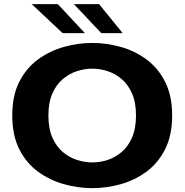

<svg xmlns="http://www.w3.org/2000/svg" viewBox="-20 -918 915 948"><path d="M436 11Q366 11 296 -8.5Q226 -28 168 -70.2Q110 -112.5 75.2 -181.2Q40.5 -250 40.5 -348Q40.5 -446 75.2 -514.2Q110 -582.5 168 -624.8Q226 -667 296 -686.5Q366 -706 436 -706Q506 -706 575.8 -686.5Q645.5 -667 703 -624.8Q760.5 -582.5 795.2 -514.2Q830 -446 830 -348Q830 -249.5 795.2 -181Q760.5 -112.5 703 -70.2Q645.5 -28 575.8 -8.5Q506 11 436 11ZM436 -116Q473.5 -116 511.2 -128.2Q549 -140.5 580.8 -167.5Q612.5 -194.5 632 -239Q651.5 -283.5 651.5 -348Q651.5 -412 632 -456.2Q612.5 -500.5 580.8 -527.5Q549 -554.5 511.2 -566.8Q473.5 -579 436 -579Q398.5 -579 360.2 -566.8Q322 -554.5 290 -527.5Q258 -500.5 238.5 -456.2Q219 -412 219 -348Q219 -283.5 238.5 -239Q258 -194.5 290 -167.5Q322 -140.5 360.2 -128.2Q398.5 -116 436 -116ZM480 -754.5 345 -897.5H469.5L585.5 -754.5ZM289 -754.5 137 -897.5H265.5L399 -754.5Z"/></svg>

Font: Trispace SemiExpanded
Style: Bold
Weight: 700
Width: 6
Designer: Tyler Finck
Foundry: Etcetera Type Company
Version: Version 1.210; ttfautohint (v1.8.3)